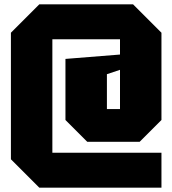

<svg xmlns="http://www.w3.org/2000/svg" viewBox="-20 -720 790 880"><path d="M30 10V-570L160 -700H590L720 -570V-170L620 -70H380L280 -170V-450L530 -470V-540H220V-20H720V140H160ZM470 -220H530V-400L470 -380Z"/></svg>

Font: Tektur Condensed Black
Style: Regular
Weight: 900
Width: 3
Designer: Adam Jagosz
Foundry: Adam Jagosz
Version: Version 1.005;gftools[0.9.30]